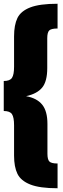

<svg xmlns="http://www.w3.org/2000/svg" viewBox="-20 -862 334 1024"><path d="M287 -710Q253 -710 242.5 -699.5Q232 -689 232 -658V-499Q232 -428 205 -395Q178 -362 119 -349Q176 -339 204.5 -304.5Q233 -270 233 -201V-42Q233 -11 243.5 -0.5Q254 10 287 10V142Q192 142 141.5 122Q91 102 73 65Q55 28 55 -32V-194Q55 -236 44 -253Q33 -270 0 -270V-430Q33 -430 44 -447Q55 -464 55 -506V-668Q55 -729 73 -766Q91 -803 141.5 -822.5Q192 -842 287 -842Z"/></svg>

Font: Fira Sans Condensed Black
Style: Regular
Weight: 900
Width: 3
Designer: Carrois Corporate & Edenspiekermann AG
Foundry: Carrois Corporate GbR & Edenspiekermann AG
Version: Version 4.203